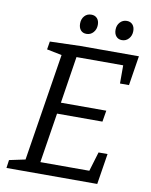

<svg xmlns="http://www.w3.org/2000/svg" viewBox="-94 -939 794 1008"><g transform="rotate(10 303.0 -435.0)"><path d="M473 -164H521L495 0H11L17 -43L102 -61L193 -634L113 -650L120 -693L282 -698H594L569 -540H521V-637H272L233 -387H475L465 -327H223L181 -61H442ZM302 -766Q282 -766 271 -779Q260 -792 260 -814Q260 -838 274 -854Q288 -870 311 -870Q330 -870 341.5 -857.5Q353 -845 353 -823Q353 -799 338.5 -782.5Q324 -766 302 -766ZM491 -766Q472 -766 460.5 -779Q449 -792 449 -814Q449 -838 463.5 -854Q478 -870 500 -870Q519 -870 530.5 -857.5Q542 -845 542 -823Q542 -799 527.5 -782.5Q513 -766 491 -766Z"/></g></svg>

Font: Bitter
Style: Italic
Weight: 400
Italic angle: -9°
Designer: Sol Matas, and Bitter project Authors
Foundry: Sol Matas
Version: Version 2.001